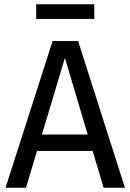

<svg xmlns="http://www.w3.org/2000/svg" viewBox="-20 -882 613 902"><path d="M423 -862V-793H150V-862ZM467 0 415 -173H154L102 0H6L227 -689H347L567 0ZM177 -250H392L285 -610Z"/></svg>

Font: Fira Sans
Style: Regular
Weight: 400
Designer: Carrois Corporate & Edenspiekermann AG
Foundry: Carrois Corporate GbR & Edenspiekermann AG
Version: Version 4.106;PS 004.106;hotconv 1.0.70;makeotf.lib2.5.58329